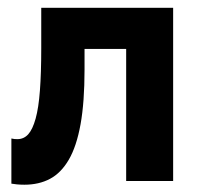

<svg xmlns="http://www.w3.org/2000/svg" viewBox="-20 -477 536 506"><path d="M44.3 9.8Q82.5 9.8 111.6 -5.6Q140.8 -21 161.3 -56.1Q181.8 -91.3 192.3 -149.5Q202.8 -207.8 202.8 -293.8V-348H312.5V0H436.3V-456.5H88.7V-350Q88.7 -284.3 85.2 -238.5Q81.8 -192.8 73.9 -164.4Q66 -136 54.4 -123.1Q42.8 -110.3 25.8 -110.3Q22.3 -110.3 18.1 -110.6Q14 -111 10 -112V7Q15.8 8 24.5 8.9Q33.3 9.8 44.3 9.8Z"/></svg>

Font: Tilda Sans VF
Style: Regular
Weight: 400
Designer: ParaType Ltd
Foundry: ParaType Ltd
Version: Version 1.010